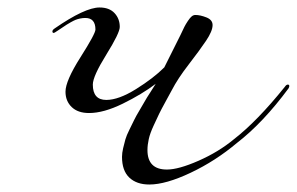

<svg xmlns="http://www.w3.org/2000/svg" viewBox="-20 -480 793 513"><path d="M419 -300 462 -386Q469 -401 472.5 -408Q476 -415 482 -424Q488 -433 492.5 -436.5Q497 -440 502 -440Q515 -440 531.5 -433.5Q548 -427 548 -413Q548 -397 530.5 -371Q513 -345 484 -307.5Q455 -270 439 -239Q438 -237 424 -211.5Q410 -186 405 -175.5Q400 -165 390.5 -144.5Q381 -124 377.5 -108.5Q374 -93 374 -79Q374 -27 426 -27Q457 -27 510.5 -50.5Q564 -74 605 -108Q667 -156 741 -248Q745 -254 749 -254Q753 -254 753 -250Q753 -248 751 -244Q683 -152 613 -98Q556 -50 489.5 -18.5Q423 13 379 13Q345 13 325.5 -5.5Q306 -24 306 -61Q306 -71 309 -84Q312 -97 315 -107.5Q318 -118 326 -134Q334 -150 338.5 -159.5Q343 -169 353.5 -186.5Q364 -204 367.5 -210.5Q371 -217 383 -235.5Q395 -254 396 -256Q359 -228 308 -203Q257 -178 218 -178Q188 -178 171.5 -194Q155 -210 155 -235Q155 -264 195 -327Q235 -390 235 -401Q235 -432 208 -432Q201 -432 194 -430.5Q187 -429 182 -427Q177 -425 169 -420.5Q161 -416 158 -414Q155 -412 146 -406Q137 -400 134 -398Q125 -392 124 -392Q120 -392 120 -396Q120 -400 126 -404Q207 -460 246 -460Q272 -460 286 -445Q300 -430 300 -408Q300 -392 264 -334Q228 -276 228 -254Q228 -213 264 -213Q297 -213 343.5 -242Q390 -271 419 -300Z"/></svg>

Font: Miama Nueva
Style: Medium
Weight: 400
Italic angle: -28°
Version: Version 1.0